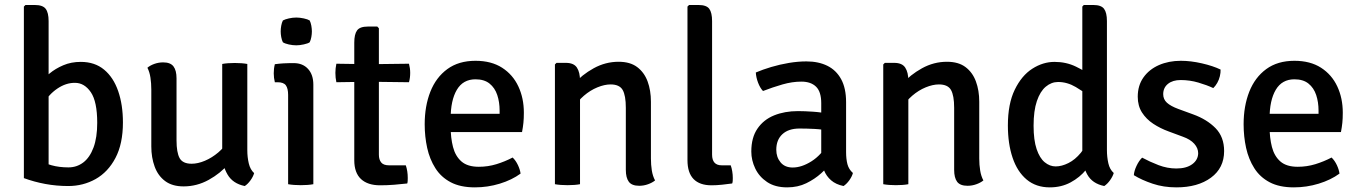

<svg xmlns="http://www.w3.org/2000/svg" viewBox="-20 -756 5580 788"><path d="M179.5 -25H78V-729L84.5 -735.5H123Q155.5 -735.5 167.5 -719.8Q179.5 -704 179.5 -669.5ZM484.5 -253.5Q484.5 -166 454 -108Q423.5 -50 372.5 -21.2Q321.5 7.5 260 7.5Q212 7.5 166 -1Q120 -9.5 78 -25L129 -104.5Q160 -86.5 191.2 -77.8Q222.5 -69 261 -69Q295 -69 321.8 -89.2Q348.5 -109.5 363.8 -150.5Q379 -191.5 379 -252Q379 -339 352.8 -377.5Q326.5 -416 288 -416Q251 -416.5 215.5 -392.5Q180 -368.5 159 -330.5L144 -415Q159.5 -434.5 183.5 -454.5Q207.5 -474.5 239.8 -488.2Q272 -502 311.5 -502Q369 -502 407.2 -470.2Q445.5 -438.5 465 -382.2Q484.5 -326 484.5 -253.5Z M995 -140Q995 -111 1001 -85.5Q1007 -60 1023 -45.5Q1019 -31 1008 -15.8Q997 -0.5 984.5 7.5Q935.5 -2.5 913.8 -39.8Q892 -77 892 -125V-493.5Q902 -495.5 915.8 -496.5Q929.5 -497.5 943.5 -497.5Q957.5 -497.5 971 -496.5Q984.5 -495.5 995 -493.5ZM601 -388Q601 -414 597.5 -437.2Q594 -460.5 585 -478Q596 -487.5 613.5 -493.8Q631 -500 649.5 -500Q679.5 -500 692 -483.5Q704.5 -467 704.5 -434.5V-180Q704.5 -130 717.2 -107Q730 -84 766.5 -84Q792 -84 821 -96.2Q850 -108.5 876 -130.5Q902 -152.5 918 -182V-83.5Q885 -44.5 836.5 -17.8Q788 9 733.5 9Q687 9 657.8 -12.8Q628.5 -34.5 614.8 -72Q601 -109.5 601 -155Z M1266 0Q1255.5 2 1242 3Q1228.5 4 1214.5 4Q1200.5 4 1187 3Q1173.5 2 1162.5 0V-366.5Q1162.5 -393 1153.2 -405.8Q1144 -418.5 1119 -418.5H1108Q1103.5 -436.5 1103.5 -455Q1103.5 -464 1104.5 -473.2Q1105.5 -482.5 1108 -492.5Q1127 -495 1143.8 -496Q1160.5 -497 1171.5 -497H1185Q1222.5 -497 1244.2 -473.2Q1266 -449.5 1266 -408.5ZM1132 -627Q1132 -638 1134.2 -650.5Q1136.5 -663 1141 -672Q1150 -677 1165.8 -680.5Q1181.5 -684 1196 -684Q1210 -684 1226.5 -680.5Q1243 -677 1251 -672Q1255.5 -663 1257.8 -650.2Q1260 -637.5 1260 -627Q1260 -616.5 1257.8 -604Q1255.5 -591.5 1251 -582.5Q1244 -577.5 1227 -573.8Q1210 -570 1196 -570Q1181.5 -570 1165.5 -573.5Q1149.5 -577 1141 -582.5Q1136.5 -591.5 1134.2 -604Q1132 -616.5 1132 -627Z M1434 -581Q1434 -615.5 1445.5 -631.2Q1457 -647 1489.5 -647H1528.5L1535 -640V-121Q1535 -101 1544.5 -89.2Q1554 -77.5 1576.5 -77.5H1645.5Q1653.5 -54 1653.5 -25.5Q1653.5 -20 1653.2 -14Q1653 -8 1651.5 -3Q1626.5 0 1598 2.2Q1569.5 4.5 1540 4.5Q1489 4.5 1461.5 -21.2Q1434 -47 1434 -98.5ZM1658.5 -494.5Q1663.5 -476 1663.5 -457Q1663.5 -436 1658.5 -418.5L1495 -420.5L1360.5 -418.5Q1356.5 -437 1356.5 -457Q1356.5 -475 1360.5 -494.5L1496.5 -492.5Z M1788 -214V-289H2030.5V-302Q2030.5 -337 2020.8 -366.2Q2011 -395.5 1989.2 -413Q1967.5 -430.5 1931.5 -430.5Q1880.5 -430.5 1855 -387.5Q1829.5 -344.5 1829.5 -269V-237.5Q1829.5 -190.5 1839.2 -152.8Q1849 -115 1874 -93.2Q1899 -71.5 1945 -71.5Q1982.5 -71.5 2017.5 -82.2Q2052.5 -93 2084 -109.5Q2097 -97 2105.8 -78.2Q2114.5 -59.5 2116.5 -43.5Q2081 -17.5 2031.2 -2.2Q1981.5 13 1929 13Q1869.5 13 1829.8 -8Q1790 -29 1766.8 -65.8Q1743.5 -102.5 1733.2 -149Q1723 -195.5 1723 -246Q1723 -320.5 1746.2 -379.5Q1769.5 -438.5 1816 -472.5Q1862.5 -506.5 1931.5 -506.5Q1996.5 -506.5 2040.8 -478Q2085 -449.5 2107.5 -401.2Q2130 -353 2130 -293.5Q2130 -269.5 2128.2 -252.2Q2126.5 -235 2122.5 -214Z M2302.5 -498Q2335 -498 2347.8 -478.5Q2360.5 -459 2360.5 -424.5V0Q2350.5 2 2337 3Q2323.5 4 2309.5 4Q2295.5 4 2282 3Q2268.5 2 2257.5 0V-491.5L2264 -498ZM2651.5 -105.5Q2651.5 -79.5 2655.2 -56.2Q2659 -33 2668.5 -15.5Q2657 -6 2639.5 0.2Q2622 6.5 2603.5 6.5Q2573 6.5 2560.8 -10Q2548.5 -26.5 2548.5 -59V-313.5Q2548.5 -364 2535.5 -386.8Q2522.5 -409.5 2486 -409.5Q2461 -409.5 2431.8 -397.5Q2402.5 -385.5 2376.5 -363.2Q2350.5 -341 2334.5 -311.5V-410.5Q2368 -449 2416.5 -475.8Q2465 -502.5 2519 -502.5Q2566 -502.5 2595 -480.8Q2624 -459 2637.8 -422Q2651.5 -385 2651.5 -338.5Z M2979 -77.5Q2983 -66.5 2985.2 -53Q2987.5 -39.5 2987.5 -25.5Q2987.5 -20 2987.2 -14Q2987 -8 2985 -3Q2968 -0.5 2944.2 2Q2920.5 4.5 2900 4.5Q2851.5 4.5 2826.5 -21.2Q2801.5 -47 2801.5 -98.5V-729L2808 -735.5H2847Q2879.5 -735.5 2891 -719.8Q2902.5 -704 2902.5 -669.5V-121.5Q2902.5 -77.5 2942 -77.5Z M3063.5 -134Q3063.5 -191.5 3088.8 -228.2Q3114 -265 3157.2 -282.5Q3200.5 -300 3255 -300Q3282.5 -300 3318 -297.5Q3353.5 -295 3384 -288V-218.5Q3357 -225 3323.8 -226.8Q3290.5 -228.5 3261.5 -228.5Q3216 -228.5 3191 -205.2Q3166 -182 3166 -141.5Q3166 -111 3183.5 -89.8Q3201 -68.5 3233.5 -68.5Q3270 -68.5 3310.5 -94Q3351 -119.5 3379 -169L3395 -90Q3377 -69 3350.5 -45Q3324 -21 3289.2 -4Q3254.5 13 3210.5 13Q3161 13 3128.2 -9Q3095.5 -31 3079.5 -64.8Q3063.5 -98.5 3063.5 -134ZM3480.5 -46Q3477 -32 3465.8 -16.2Q3454.5 -0.5 3442 7.5Q3410.5 1 3391 -16Q3371.5 -33 3362 -56.8Q3352.5 -80.5 3350.5 -107V-332.5Q3350.5 -379.5 3329.2 -400.2Q3308 -421 3269 -421Q3231.5 -421 3191.5 -409.5Q3151.5 -398 3111.5 -382.5Q3099.5 -395 3091.2 -416.8Q3083 -438.5 3082 -458.5Q3110 -470.5 3145.2 -481Q3180.5 -491.5 3218 -497.8Q3255.5 -504 3289.5 -504Q3339 -504 3375.5 -486Q3412 -468 3432.2 -431Q3452.5 -394 3452.5 -336.5V-131.5Q3452.5 -103.5 3458 -82.2Q3463.5 -61 3480.5 -46Z M3650 -498Q3682.5 -498 3695.2 -478.5Q3708 -459 3708 -424.5V0Q3698 2 3684.5 3Q3671 4 3657 4Q3643 4 3629.5 3Q3616 2 3605 0V-491.5L3611.5 -498ZM3999 -105.5Q3999 -79.5 4002.8 -56.2Q4006.5 -33 4016 -15.5Q4004.5 -6 3987 0.2Q3969.5 6.5 3951 6.5Q3920.5 6.5 3908.2 -10Q3896 -26.5 3896 -59V-313.5Q3896 -364 3883 -386.8Q3870 -409.5 3833.5 -409.5Q3808.5 -409.5 3779.2 -397.5Q3750 -385.5 3724 -363.2Q3698 -341 3682 -311.5V-410.5Q3715.5 -449 3764 -475.8Q3812.5 -502.5 3866.5 -502.5Q3913.5 -502.5 3942.5 -480.8Q3971.5 -459 3985.2 -422Q3999 -385 3999 -338.5Z M4523 -140.5Q4523 -111.5 4528.8 -86Q4534.5 -60.5 4551 -46Q4547 -32 4535.8 -16.2Q4524.5 -0.5 4512 7.5Q4463 -2.5 4442.5 -39.5Q4422 -76.5 4422 -124.5V-729L4428 -735.5H4467.5Q4499.5 -735.5 4511.2 -719.8Q4523 -704 4523 -669.5ZM4116.5 -241Q4116.5 -330 4144.8 -388Q4173 -446 4216.8 -474Q4260.5 -502 4308 -502Q4356 -502 4396 -482.5Q4436 -463 4471 -437.5L4459.5 -355.5Q4430.5 -378 4395.2 -398.8Q4360 -419.5 4322.5 -419.5Q4295 -419.5 4272 -400.2Q4249 -381 4235.5 -341.2Q4222 -301.5 4222 -240Q4222 -181 4234.5 -144Q4247 -107 4267.8 -90Q4288.5 -73 4312.5 -73Q4337.5 -73 4365 -86.8Q4392.5 -100.5 4416 -129Q4439.5 -157.5 4452.5 -202L4473.5 -125.5Q4464 -92 4438 -60Q4412 -28 4374 -7.5Q4336 13 4288.5 13Q4232 13 4193.5 -19.2Q4155 -51.5 4135.8 -108.8Q4116.5 -166 4116.5 -241Z M4633.5 -37Q4634.5 -54 4644.5 -75.2Q4654.5 -96.5 4667.5 -109Q4699 -92 4735 -78.2Q4771 -64.5 4808 -64.5Q4849 -64.5 4873 -82Q4897 -99.5 4897.5 -127Q4897.5 -148 4881.5 -166Q4865.5 -184 4834.5 -195L4776.5 -216.5Q4742 -229 4713.2 -248Q4684.5 -267 4667 -294.2Q4649.5 -321.5 4649.5 -359Q4649.5 -405 4672.8 -438Q4696 -471 4736.2 -488.8Q4776.5 -506.5 4826.5 -506.5Q4867 -506.5 4912.8 -496Q4958.5 -485.5 4989.5 -470.5Q4990 -458 4986.5 -443.2Q4983 -428.5 4975.8 -415.8Q4968.5 -403 4959.5 -394.5Q4933 -407 4898 -417.2Q4863 -427.5 4825.5 -427.5Q4793 -427.5 4773.5 -411.8Q4754 -396 4754 -369.5Q4754 -348.5 4769.2 -334.5Q4784.5 -320.5 4815.5 -309L4877 -286.5Q4933.5 -266 4968.8 -230Q5004 -194 5004 -136Q5004 -66.5 4950 -26.8Q4896 13 4808 13Q4755.5 13 4710.8 -2Q4666 -17 4633.5 -37Z M5149 -214V-289H5391.5V-302Q5391.5 -337 5381.8 -366.2Q5372 -395.5 5350.2 -413Q5328.5 -430.5 5292.5 -430.5Q5241.5 -430.5 5216 -387.5Q5190.5 -344.5 5190.5 -269V-237.5Q5190.5 -190.5 5200.2 -152.8Q5210 -115 5235 -93.2Q5260 -71.5 5306 -71.5Q5343.5 -71.5 5378.5 -82.2Q5413.5 -93 5445 -109.5Q5458 -97 5466.8 -78.2Q5475.5 -59.5 5477.5 -43.5Q5442 -17.5 5392.2 -2.2Q5342.5 13 5290 13Q5230.5 13 5190.8 -8Q5151 -29 5127.8 -65.8Q5104.5 -102.5 5094.2 -149Q5084 -195.5 5084 -246Q5084 -320.5 5107.2 -379.5Q5130.5 -438.5 5177 -472.5Q5223.5 -506.5 5292.5 -506.5Q5357.5 -506.5 5401.8 -478Q5446 -449.5 5468.5 -401.2Q5491 -353 5491 -293.5Q5491 -269.5 5489.2 -252.2Q5487.5 -235 5483.5 -214Z"/></svg>

Font: Signika
Style: Regular
Weight: 400
Designer: Anna Giedry
Foundry: Anna Giedry
Version: Version 2.001